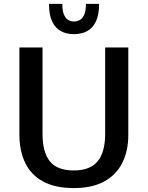

<svg xmlns="http://www.w3.org/2000/svg" viewBox="-20 -955 760 985"><path d="M358.4 9.8Q262.2 9.8 200.4 -24.2Q138.7 -58.1 109.1 -119.9Q79.6 -181.6 79.6 -263.7V-711.4H198.2V-268.1Q198.2 -174.8 235.6 -127.7Q272.9 -80.6 358.4 -80.6Q442.4 -80.6 481 -127.7Q519.5 -174.8 519.5 -268.6V-711.4H638.2V-262.2Q638.2 -182.1 607.9 -120.6Q577.6 -59.1 515.9 -24.7Q454.1 9.8 358.4 9.8ZM359.4 -779.8Q321.8 -779.8 293 -794.9Q264.2 -810.1 247.8 -844.2Q231.4 -878.4 231.4 -935.1H299.8Q299.8 -899.4 308.3 -879.6Q316.9 -859.9 330.6 -852.3Q344.2 -844.7 359.4 -844.7Q375 -844.7 389.2 -852.3Q403.3 -859.9 412.1 -879.6Q420.9 -899.4 420.9 -935.1H488.3Q488.3 -878.4 471.7 -844.2Q455.1 -810.1 426.3 -794.9Q397.5 -779.8 359.4 -779.8Z"/></svg>

Font: Comme Medium
Style: Regular
Weight: 500
Version: Version 1.000;gftools[0.9.27]